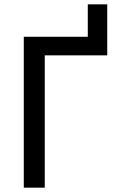

<svg xmlns="http://www.w3.org/2000/svg" viewBox="-20 -868 542 888"><path d="M90 -698H386V-848H476V-612H187V0H90Z"/></svg>

Font: IBM Plex Sans Text
Style: Regular
Weight: 450
Designer: Mike Abbink, Paul van der Laan, Pieter van Rosmalen
Foundry: Bold Monday
Version: Version 3.005